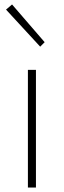

<svg xmlns="http://www.w3.org/2000/svg" viewBox="-20 -840 285 860"><path d="M105 -527H141V0H105ZM7 -797 34 -820 180 -651 160 -631Z"/></svg>

Font: Noto Sans CJK TC Thin
Style: Regular
Weight: 250
Designer: Ryoko NISHIZUKA ???? (kana & ideographs); Paul D. Hunt (Latin, Greek & Cyrillic); Wenlong ZHANG ??? (bopomofo); Sandoll 
Foundry: Adobe Systems Incorporated
Version: Version 1.004 January 19, 2016